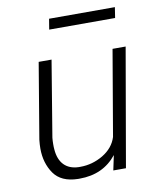

<svg xmlns="http://www.w3.org/2000/svg" viewBox="-81 -772 701 846"><g transform="rotate(-10 269.0 -349.5)"><path d="M490.7 -707.5H196.3L188.5 -660.2H483.4ZM358.9 0H415.5L507.3 -528.3H448.7L383.3 -145.5C373.5 -113.8 352.5 -88.4 320.8 -69.3C288.6 -50.3 254.9 -41 219.2 -41C216.3 -41 213.4 -41 210.4 -41C155.8 -43 123.5 -76.2 119.1 -136.2C118.2 -144 118.2 -151.9 118.2 -159.7C118.2 -169.4 118.7 -178.7 119.6 -188.5L175.8 -528.3H118.2L61.5 -189.9C60.1 -176.3 59.1 -163.6 59.1 -150.9C59.1 -106.9 70.3 -69.8 91.8 -38.6C113.8 -7.3 149.4 8.8 199.2 9.8C201.7 9.8 204.6 9.8 207 9.8C277.3 9.8 332.5 -15.6 373 -66.4Z"/></g></svg>

Font: Roboto Light
Style: Italic
Weight: 300
Italic angle: -12°
Designer: Google
Version: Version 2.137; 2017